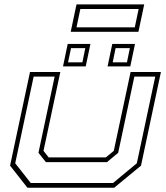

<svg xmlns="http://www.w3.org/2000/svg" viewBox="-20 -876 776 896"><path d="M108 0 27 -103 120 -540H261.5L183 -172L207 -141.5H474L511 -172L589.5 -540H731L638 -103L513 0ZM123.5 -22H507.5L618.5 -114L704.5 -518.5H607L531.5 -163L479.5 -119.5H194L159.5 -163L235 -518.5H137L51 -114ZM482 -566 504 -671H610L588 -566ZM274 -566 296 -671H402L380 -566ZM297.5 -585H364.5L378 -651.5H311.5ZM506 -585H572.5L586 -651.5H519.5ZM310 -727.5 337 -855.5H653L626 -727.5ZM337 -748.5H609L627 -834H355Z"/></svg>

Font: Tourney Expanded ExtraLight
Style: Italic
Weight: 200
Width: 7
Italic angle: -12°
Designer: Tyler Finck
Foundry: Etcetera Type Co
Version: Version 1.010; ttfautohint (v1.8.3)